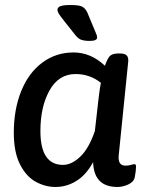

<svg xmlns="http://www.w3.org/2000/svg" viewBox="-20 -738 585 765"><path d="M35 -209Q35 -302 64.5 -375Q94 -448 148.5 -488.5Q203 -529 273 -529Q342 -529 398 -476Q408 -504 417 -514Q426 -524 449 -525H457Q477 -525 484.5 -517.5Q492 -510 491 -494L453 -119Q449 -78 480 -78Q492 -78 502 -81Q512 -84 515 -84Q522 -84 522 -75Q522 -58 517 -32Q513 -13 491 -3Q469 7 448 7Q354 7 351 -92Q324 -42 285 -17.5Q246 7 201 7Q160 7 122 -14Q84 -35 59.5 -83.5Q35 -132 35 -209ZM358 -216 373 -348Q378 -390 382 -408Q338 -443 281 -443Q214 -443 177.5 -378Q141 -313 141 -216Q141 -81 231 -81Q265 -81 299.5 -113.5Q334 -146 358 -216ZM278 -601 236 -654Q220 -674 214.5 -683Q209 -692 209 -699Q209 -709 221 -713.5Q233 -718 261 -718Q295 -718 307.5 -711.5Q320 -705 328 -688L358 -616Q367 -597 367 -589Q367 -575 338 -575Q315 -575 302.5 -580Q290 -585 278 -601Z"/></svg>

Font: Asap-MediumItalic
Style: Italic
Weight: 500
Italic angle: -6°
Designer: Pablo Cosgaya
Foundry: Omnibus-Type
Version: Version 2.000; ttfautohint (v1.8)